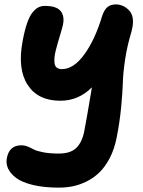

<svg xmlns="http://www.w3.org/2000/svg" viewBox="-20 -628 651 875"><path d="M248 227.1Q180.7 227.1 130.6 215.1Q80.6 203.1 54.2 183.3Q27.8 163.6 17.1 140.6Q6.3 117.7 11.2 92.8Q22 34.2 77.1 34.2Q91.8 34.2 106.4 40Q121.1 45.9 133.8 53Q146.5 60.1 176.3 65.9Q206.1 71.8 248 71.8Q301.3 71.8 327.6 46.1Q354 20.5 363.8 -28.8Q373.5 -77.6 398.9 -230Q337.9 -168.9 254.9 -168.9Q152.8 -168.9 106 -241.2Q59.1 -313.5 83 -439.9Q91.8 -488.3 103 -521Q114.3 -553.7 127.7 -570.6Q141.1 -587.4 154.5 -594.2Q168 -601.1 184.1 -601.1Q237.3 -601.1 256.1 -577.9Q274.9 -554.7 267.1 -516.1Q263.7 -500.5 256.8 -478Q250 -455.6 244.9 -438Q239.7 -420.4 234.6 -400.4Q229.5 -380.4 228.3 -365.7Q227.1 -351.1 228.8 -338.6Q230.5 -326.2 239 -319.6Q247.6 -313 262.2 -313Q315.9 -313 364.7 -380.6Q413.6 -448.2 445.8 -556.2Q455.1 -583.5 469.7 -595.7Q484.4 -607.9 507.8 -607.9Q523.9 -607.9 539.6 -601.3Q555.2 -594.7 568.8 -580.1Q582.5 -565.4 585.4 -542Q588.4 -518.6 579.1 -483.9Q559.6 -419.4 550.3 -357.7Q541 -295.9 539.8 -251.7Q538.6 -207.5 532 -138.4Q525.4 -69.3 511.2 1Q501 52.7 479.7 93Q458.5 133.3 432.6 158.2Q406.7 183.1 374.5 199Q342.3 214.8 311.8 220.9Q281.2 227.1 248 227.1Z"/></svg>

Font: Shantell Sans Irregular Bouncy
Style: Bold Italic
Weight: 700
Italic angle: -11.31°
Designer: Stephen Nixon, Anya Danilova, Shantell Martin
Foundry: Arrow Type
Version: Version 1.006;[9816181b4]